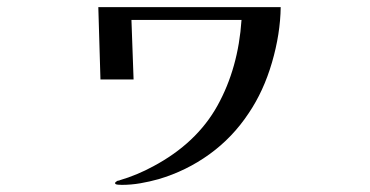

<svg xmlns="http://www.w3.org/2000/svg" viewBox="-20 -499 1040 539"><path d="M768 -479Q767 -404 743.5 -323.5Q720 -243 678 -181Q633 -113 568 -66Q503 -19 425 4Q400 11 374 15.5Q348 20 322 20Q321 20 312 19.5Q303 19 303 15Q303 13 305.5 11.5Q308 10 309 9Q311 8 313 8Q315 8 316 7Q340 0 364 -10Q388 -20 410 -32Q532 -97 590.5 -202.5Q649 -308 658 -443H349L355 -276H262L256 -479Z"/></svg>

Font: Kaisei Opti
Style: Bold
Weight: 700
Designer: Font-Kai, 金井和夫
Foundry: KAZUO KANAI
Version: Version 5.003